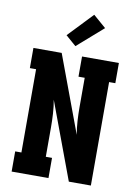

<svg xmlns="http://www.w3.org/2000/svg" viewBox="-104 -1056 809 1124"><g transform="rotate(10 300.0 -494.0)"><path d="M46 0V-120H83V-615H46V-735H214L384 -278Q377 -318 374.5 -359Q372 -400 372 -441V-615H335V-735H554V-615H517V0H386L216 -457Q223 -417 225.5 -376Q228 -335 228 -294V-120H265V0ZM286 -788 224 -842 363 -988 439 -922Z"/></g></svg>

Font: Iosevka Etoile Heavy
Style: Regular
Weight: 900
Designer: Belleve Invis
Foundry: Belleve Invis
Version: Version 22.1.2; ttfautohint (v1.8.4)